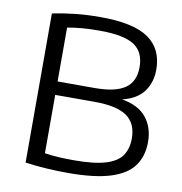

<svg xmlns="http://www.w3.org/2000/svg" viewBox="-83 -826 860 909"><g transform="rotate(10 346.5 -371.0)"><path d="M303.5 6Q253 6 203.5 3Q154 0 97.5 -7.5V-724.5Q151.5 -735.5 207 -741.5Q262.5 -747.5 327.5 -747.5Q488 -747.5 559.2 -697.2Q630.5 -647 630.5 -548.5Q630.5 -486.5 597.8 -442.2Q565 -398 495.5 -381.5Q575.5 -368 613.5 -321Q651.5 -274 651.5 -203.5Q651.5 -136.5 618 -89.5Q584.5 -42.5 508.2 -18.2Q432 6 303.5 6ZM335 -683.5Q285 -683.5 248.2 -680.2Q211.5 -677 180 -671V-412H360Q457 -412 503.8 -444Q550.5 -476 550.5 -546Q550.5 -619 500.8 -651.2Q451 -683.5 335 -683.5ZM320.5 -58Q418 -58 473 -74.8Q528 -91.5 550.5 -124.8Q573 -158 573 -207Q573 -280.5 523.8 -314Q474.5 -347.5 370 -347.5H180V-67Q213.5 -62 246.2 -60Q279 -58 320.5 -58Z"/></g></svg>

Font: Encode Sans Expanded
Style: Regular
Weight: 400
Width: 7
Designer: Multiple Designers
Foundry: Impallari Type
Version: Version 3.000; ttfautohint (v1.8.3) -l 8 -r 50 -G 200 -x 14 